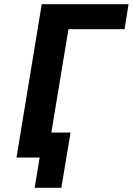

<svg xmlns="http://www.w3.org/2000/svg" viewBox="-20 -755 640 920"><path d="M146 145 170 0H59L180 -735H596L577 -615H308L226 -120H318L274 145Z"/></svg>

Font: Iosevka Heavy Extended
Style: Italic
Weight: 900
Width: 7
Italic angle: -9°
Monospace: yes
Designer: Belleve Invis
Foundry: Belleve Invis
Version: Version 32.5.0; ttfautohint (v1.8.4)